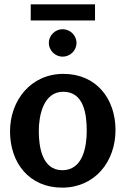

<svg xmlns="http://www.w3.org/2000/svg" viewBox="-20 -849 576 881"><path d="M121 -829V-755H416V-829ZM331 -652C331 -687 302 -715 267 -715C233 -715 204 -686 204 -652C204 -618 233 -589 267 -589C302 -589 331 -617 331 -652ZM265 12C416 12 510 -108 510 -252C510 -396 422 -510 271 -510C122 -510 26 -389 26 -246C26 -102 114 12 265 12ZM266 -68C173 -68 158 -176 158 -248C158 -318 179 -428 270 -428C366 -428 378 -323 378 -248C378 -175 360 -68 266 -68Z"/></svg>

Font: Rosario
Style: Bold
Weight: 700
Designer: Hector Gatti
Foundry: Omnibus Type
Version: Version 1.100